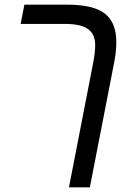

<svg xmlns="http://www.w3.org/2000/svg" viewBox="-20 -619 574 827"><path d="M277 188 382 -352Q386 -373 388 -391.5Q390 -410 390 -426Q390 -471 359.5 -493.5Q329 -516 260 -516H69L85 -599H269Q381 -599 431 -561Q481 -523 481 -438Q481 -397 472 -351L367 188Z"/></svg>

Font: Libra Sans Modern
Style: Italic
Weight: 400
Italic angle: -12°
Foundry: Stefan Peev, Context Ltd
Version: Version 1.000